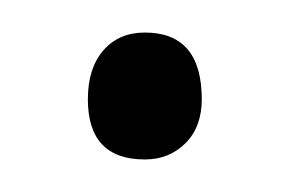

<svg xmlns="http://www.w3.org/2000/svg" viewBox="-20 -90 183 118"><path d="M34 -29Q34 -48 43.5 -59Q53 -70 69 -70Q104 -70 104 -29Q104 -12 94 -2Q84 8 69 8Q34 8 34 -29Z"/></svg>

Font: Antic Didone
Style: Regular
Weight: 400
Designer: Santiago Orozco
Foundry: Santiago Orozco
Version: Version 2.000